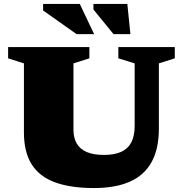

<svg xmlns="http://www.w3.org/2000/svg" viewBox="-20 -936 924 971"><path d="M661 -299V-615.5L578.5 -641V-698H864V-641L783.5 -615.5V-287Q783.5 -183 746.5 -116.2Q709.5 -49.5 636.5 -17.2Q563.5 15 455 15Q337 15 258 -14Q179 -43 140 -105.2Q101 -167.5 101 -266.5V-615.5L21 -641V-698H432V-641L351.5 -615.5V-281Q351.5 -237.5 368.8 -209Q386 -180.5 420.2 -166.5Q454.5 -152.5 506 -152.5Q559.5 -152.5 593.8 -168.5Q628 -184.5 644.5 -217Q661 -249.5 661 -299ZM456 -763.5H367L198 -883V-916H383.5ZM639.5 -763.5H554L452.5 -888V-916H624Z"/></svg>

Font: Newsreader 9pt ExtraBold
Style: Regular
Weight: 800
Designer: Hugues Gentile
Foundry: Production Type
Version: Version 1.003